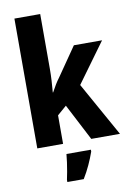

<svg xmlns="http://www.w3.org/2000/svg" viewBox="-104 -823 753 1107"><g transform="rotate(-10 272.5 -269.5)"><path d="M212 -440Q212 -404 210 -370.5Q208 -337 205 -302H207Q220 -326 231.5 -345Q243 -364 256 -381L372 -549H537L368 -317L545 0H377L266 -214L212 -167V0H61V-760H212ZM364 72Q351 109 333.5 147Q316 185 294 221H198V208Q202 189 207 162.5Q212 136 215.5 109Q219 82 221 61H364Z"/></g></svg>

Font: Noto Sans Kannada Condensed ExtraBold
Style: Regular
Weight: 800
Width: 3
Designer: Jelle Bosma - Monotype Design Team
Foundry: Monotype Imaging Inc.
Version: Version 2.005; ttfautohint (v1.8.4.7-5d5b)